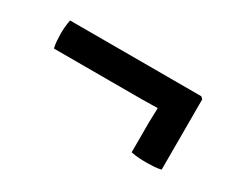

<svg xmlns="http://www.w3.org/2000/svg" viewBox="-49 -511 639 526"><g transform="rotate(30 270.0 -247.5)"><path d="M56.4 -363.6Q54 -353 53 -341.2Q52.1 -329.5 52.1 -319.4Q52.1 -309.4 53 -297.1Q54 -284.9 56.4 -274.9H335.6Q347.9 -274.9 362 -275.4Q376.1 -275.9 388 -275.9L477.9 -274.9V-357.5L471.5 -363.6ZM384 -283.8Q384.5 -271.7 383.8 -256.6Q383 -241.6 383 -229.3V-135.2Q395.6 -132.6 407 -131.8Q418.4 -131 431.4 -131Q443.9 -131 455.9 -131.8Q467.9 -132.6 477.9 -135.2V-316.8H383Z"/></g></svg>

Font: Signika SC
Style: Regular
Weight: 300
Designer: Anna Giedryś
Foundry: Anna Giedryś
Version: Version 2.000